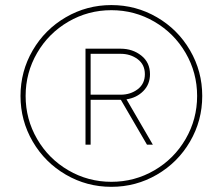

<svg xmlns="http://www.w3.org/2000/svg" viewBox="-20 -720 870 750"><path d="M722.4 -523.2Q770 -441.4 770 -345.2Q770 -249 722.4 -167.2Q674.8 -85.4 593 -37.8Q511.2 9.8 415 9.8Q318.8 9.8 237.1 -37.8Q155.3 -85.4 107.7 -167.2Q60.1 -249 60.1 -345.2Q60.1 -441.4 107.7 -523.2Q155.3 -605 237.1 -652.6Q318.8 -700.2 415 -700.2Q511.2 -700.2 593 -652.6Q674.8 -605 722.4 -523.2ZM705.1 -177Q750 -254.4 750 -345.2Q750 -436 705.1 -513.2Q660.2 -590.3 583 -635.3Q505.9 -680.2 415 -680.2Q324.2 -680.2 247.1 -635.3Q169.9 -590.3 125 -513.2Q80.1 -436 80.1 -345.2Q80.1 -254.4 125 -177Q169.9 -99.6 247.1 -54.7Q324.2 -9.8 415 -9.8Q505.9 -9.8 583 -54.7Q660.2 -99.6 705.1 -177ZM474.1 -332 577.1 -154.8H554.2L452.1 -330.1H334V-154.8H314V-529.8H451.2Q498 -529.8 532 -502.9Q565.9 -476.1 565.9 -430.2Q565.9 -390.6 539.8 -364.3Q513.7 -337.9 474.1 -332ZM334 -350.1H451.2Q489.7 -350.1 517.8 -371.3Q545.9 -392.6 545.9 -430.2Q545.9 -467.8 517.8 -488.8Q489.7 -509.8 451.2 -509.8H334Z"/></svg>

Font: Genome Thin
Style: Regular
Weight: 250
Designer: Alfredo Marco Pradil
Version: Version 1.001